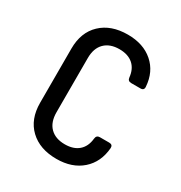

<svg xmlns="http://www.w3.org/2000/svg" viewBox="-175 -867 949 1004"><g transform="rotate(30 300.0 -365.0)"><path d="M308 10Q207 10 147.5 -46.5Q88 -103 88 -202V-529Q88 -627 147.5 -683.5Q207 -740 308 -740Q402 -740 460.5 -689Q519 -638 525 -551Q527 -529 505 -529H449Q428 -529 426 -550Q421 -599 390.5 -625.5Q360 -652 308 -652Q251 -652 219 -620Q187 -588 187 -529V-202Q187 -142 219 -110Q251 -78 308 -78Q360 -78 390.5 -104.5Q421 -131 426 -180Q428 -202 449 -202H505Q527 -202 526 -181Q519 -93 460.5 -41.5Q402 10 308 10Z"/></g></svg>

Font: Pitagon Sans Mono Medium
Style: Regular
Weight: 500
Monospace: yes
Designer: Travis Tran
Foundry: Pitagon
Version: Version 1.001; ttfautohint (v1.8.4.7-5d5b);gftools[0.9.26]